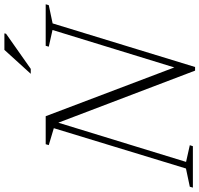

<svg xmlns="http://www.w3.org/2000/svg" viewBox="-59 -861 908 874"><g transform="rotate(-90 395.0 -424.0)"><path d="M725.5 -638.5 527 10H510.5L273.5 -612.5L95 -31L171 -14L166.5 0H-22L-18 -14L65 -31.5L248.5 -633L171.5 -656L175.5 -670H303L525 -84.5L695.5 -639L619.5 -656L623.5 -670H812.5L808.5 -656ZM496 -738 605 -858H680L678.5 -850.5L518.5 -738Z"/></g></svg>

Font: Newsreader Text Light
Style: Italic
Weight: 300
Italic angle: -17°
Designer: Hugues Gentile
Foundry: Production Type
Version: Version 1.001